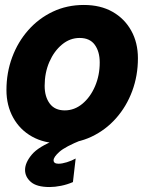

<svg xmlns="http://www.w3.org/2000/svg" viewBox="-20 -564 616 774"><path d="M224 14Q158 14 109 -13.5Q60 -41 33 -90Q6 -139 6 -201Q6 -271 29 -333Q52 -395 94 -442.5Q136 -490 193 -517Q250 -544 318 -544Q385 -544 433.5 -516.5Q482 -489 509 -440.5Q536 -392 536 -329Q536 -259 513 -197Q490 -135 448 -87.5Q406 -40 349 -13Q292 14 224 14ZM241 -119Q280 -119 312 -145.5Q344 -172 363 -216Q382 -260 382 -312Q382 -356 362 -383.5Q342 -411 301 -411Q262 -411 230 -384.5Q198 -358 179 -314.5Q160 -271 160 -218Q160 -174 180.5 -146.5Q201 -119 241 -119ZM180 190Q128 190 104.5 169.5Q81 149 81 121Q81 92 108 59.5Q135 27 205 0H310Q243 27 219.5 48Q196 69 196 82Q196 96 216 96Q230 96 249.5 90Q269 84 285 75L274 170Q251 180 226 185Q201 190 180 190Z"/></svg>

Font: Radio Canada Big
Style: Bold Italic
Weight: 700
Italic angle: -12°
Designer: Étienne Aubert Bonn
Foundry: Coppers and Brasses
Version: Version 1.001